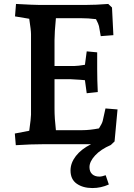

<svg xmlns="http://www.w3.org/2000/svg" viewBox="-20 -730 679 972"><path d="M55 -54 128 -68Q137 -133 137 -149V-557Q137 -577 128 -635L56 -647L61 -710Q151 -705 179 -705H414Q465 -705 528 -710L547 -692L554 -552L490 -547L481 -598Q479 -608 466 -633Q428 -638 386 -638H263Q256 -565 256 -527V-396H358Q374 -396 410 -402L419 -470L472 -465V-381Q472 -324 475 -264L419 -258L410 -324L388 -326L338 -329H256V-179Q256 -131 263 -71H397Q434 -71 481 -80Q497 -105 500 -118L514 -181L575 -176L560 -14L541 4Q490 26 461.5 57Q433 88 433 116Q433 139 446.5 151.5Q460 164 483 164Q496 164 515 157L531 204Q491 222 448 222Q400 222 368.5 200Q337 178 337 133Q337 95 364 60Q391 25 441 0H427H201Q138 0 60 5Z"/></svg>

Font: Andada Pro
Style: Bold
Weight: 700
Designer: Carolina Giovagnoli
Foundry: Huerta Tipografica
Version: Version 3.005; ttfautohint (v1.8.4)